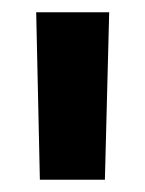

<svg xmlns="http://www.w3.org/2000/svg" viewBox="-20 -720 237 313"><path d="M45 -427 39 -700H158L151 -427Z"/></svg>

Font: Georama SemiBold
Style: Regular
Weight: 600
Designer: Jean-Baptiste Levee
Foundry: Production Type
Version: Version 1.000